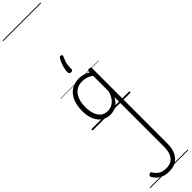

<svg xmlns="http://www.w3.org/2000/svg" viewBox="-770 -1314 2138 2138"><g transform="rotate(-45 299.0 -245.5)"><path d="M281 927Q212 927 166.5 899.5Q121 872 95 826Q90 816 92 808Q94 800 106 792Q118 784 125.5 786Q133 788 138 797Q163 838 197 858Q231 878 286 878Q332 878 365.5 857.5Q399 837 417 795Q435 753 435 686V-92Q412 -47 382.5 -23.5Q353 0 322.5 8.5Q292 17 265 17Q210 17 166 -12Q122 -41 96.5 -98Q71 -155 71 -238Q71 -288 80.5 -331Q90 -374 109 -408.5Q128 -443 156 -467.5Q184 -492 220.5 -505.5Q257 -519 301 -519Q335 -519 368.5 -509.5Q402 -500 435 -480V-496Q435 -506 441 -510.5Q447 -515 461 -515Q475 -515 481 -510.5Q487 -506 487 -496V689Q487 768 462 821Q437 874 391 900.5Q345 927 281 927ZM274 -33Q306 -33 336.5 -47Q367 -61 392.5 -93Q418 -125 435 -181V-428Q400 -452 367 -461Q334 -470 302 -470Q270 -470 243 -460.5Q216 -451 194.5 -432Q173 -413 158 -385.5Q143 -358 135 -322Q127 -286 127 -242Q127 -180 143.5 -133Q160 -86 192.5 -59.5Q225 -33 274 -33ZM345 -839Q355 -835 356 -828.5Q357 -822 352 -809Q340 -784 332 -761.5Q324 -739 320.5 -713Q317 -687 317 -652Q317 -641 311 -634Q305 -627 291 -627Q277 -627 269 -635Q261 -643 261 -655Q261 -696 275.5 -743.5Q290 -791 313 -826Q320 -837 326.5 -840.5Q333 -844 345 -839ZM0 898H598V908H0ZM0 -20H598V0H0ZM0 -505H598V-500H0ZM0 -1418H598V-1408H0Z"/></g></svg>

Font: Playwrite FR Trad Guides
Style: Regular
Weight: 400
Designer: Veronika Burian, José Scaglione
Foundry: TypeTogether
Version: Version 1.003